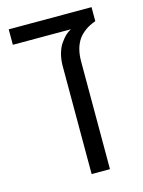

<svg xmlns="http://www.w3.org/2000/svg" viewBox="-100 -690 558 750"><g transform="rotate(-15 179.0 -315.0)"><path d="M176.3 0V-436.5Q176.3 -464.4 183.3 -488.3Q190.4 -512.2 200.7 -525.9Q212.4 -542.5 221.9 -551.5Q231.4 -560.5 244.6 -567.4H9.8V-629.9H344.7V-573.2Q318.8 -564 301.5 -551Q284.2 -538.1 274.9 -524.9Q250.5 -490.7 250.5 -435.5V0Z"/></g></svg>

Font: Open Sans Condensed
Style: Regular
Weight: 400
Width: 3
Designer: Monotype Design Team
Foundry: Monotype Imaging Inc.
Version: Version 3.000